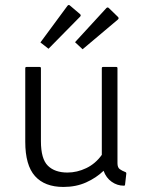

<svg xmlns="http://www.w3.org/2000/svg" viewBox="-20 -805 565 760"><path d="M475 -74Q475 -70 470 -70Q444 -70 422 -85.5Q400 -101 390 -129Q361 -101 321 -83Q281 -65 231 -65Q157 -65 118.5 -108Q80 -151 80 -244V-535Q80 -540 85 -540H137Q142 -540 142 -535V-246Q142 -176 169.5 -149Q197 -122 247 -122Q285 -122 321.5 -139.5Q358 -157 383 -192V-535Q383 -540 388 -540H440Q445 -540 445 -535V-159Q445 -142 454 -135.5Q463 -129 476 -124Q480 -123 480 -118ZM447 -738Q452 -733 447 -728L307 -610L277 -638L401 -773Q406 -778 411 -773ZM297 -749Q302 -744 297 -739L172 -612L140 -637L247 -782Q252 -788 257 -783Z"/></svg>

Font: Gowun Dodum
Style: Regular
Weight: 400
Designer: Yanghee Ryu
Foundry: Yanghee Ryu
Version: Version 2.000